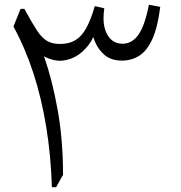

<svg xmlns="http://www.w3.org/2000/svg" viewBox="-20 -781 757 801"><path d="M601.1 -761.2Q585 -676.3 558.4 -637.5Q531.8 -598.6 490.8 -598.6Q453.6 -598.6 432.7 -628.8Q411.9 -658.9 411.9 -704.5Q411.9 -713.8 412.6 -724.1Q413.3 -734.5 415 -746.3L375.4 -755.5Q359.3 -699.4 340.2 -664.4Q321 -629.5 294.7 -613.5Q268.3 -597.6 229.9 -597.6Q198.3 -597.6 176.8 -609.9Q155.2 -622.1 134.2 -654Q113.2 -685.9 81.7 -744H65.8L36.1 -670.2Q85.5 -579.8 119.6 -474.9Q153.7 -370 172.9 -251.4Q192.2 -132.7 196.5 0H214.1L243 -51.8Q243 -197.5 220.4 -323.2Q197.8 -448.9 163.7 -545.8Q209.5 -521.8 250.3 -529.4Q291.1 -537 322.2 -564.2Q353.3 -591.5 369.4 -626.6Q381.8 -584.2 411 -556.2Q440.2 -528.2 488.1 -528.2Q529.6 -528.2 561.7 -548.9Q593.8 -569.7 615.9 -618.7Q638 -667.7 648.5 -752.3Z"/></svg>

Font: Pinar-VF
Style: Regular
Weight: 300
Designer: Amin Abedi
Version: Version 3.0